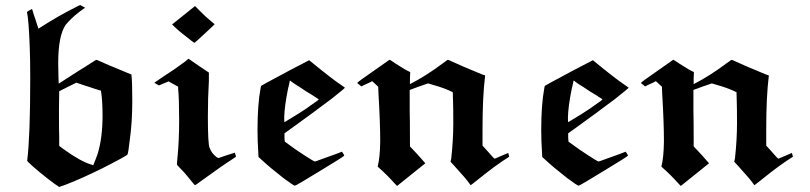

<svg xmlns="http://www.w3.org/2000/svg" viewBox="-20 -710 3213 762"><path d="M132 -596Q215 -649 274 -678Q296 -690 299 -690L318 -679Q316 -678 310 -674Q304 -670 299 -666Q294 -662 290 -659Q264 -639 241 -612Q211 -569 211 -459Q211 -450 211.5 -432Q212 -414 212 -406L213 -378L286 -425Q302 -435 322 -447.5Q342 -460 351 -466L361 -472Q363 -474 381 -465Q402 -455 466 -429L502 -414V-408Q505 -386 505 -309Q505 -225 495 -154Q489 -102 486 -97Q486 -93 386 -42Q301 0 238 24L215 32Q200 23 168 -2Q136 -27 111 -49Q86 -71 88 -73Q100 -170 100 -398Q100 -476 98 -524Q94 -632 87 -662Q87 -663 96 -668.5Q105 -674 107 -674L109 -669Q110 -664 113.5 -653.5Q117 -643 120 -635Q123 -626 126 -616Q129 -606 131 -601ZM387 -251Q387 -311 381 -347V-350L355 -358Q347 -361 329.5 -366.5Q312 -372 306 -374L283 -382Q271 -376 249 -365Q227 -354 215 -348L214 -274Q214 -184 215 -165V-131L231 -119Q300 -69 342 -57L350 -54Q364 -88 368 -101Q387 -164 387 -251Z M663 -613Q678 -625 708.5 -649.5Q739 -674 754 -686L774 -666Q793 -646 821 -623L832 -614Q832 -613 792.5 -576.5Q753 -540 752 -540Q749 -540 716 -567Q688 -588 663 -613ZM848 -83Q849 -83 880 -94L912 -104Q916 -90 917 -89Q917 -88 902 -78Q864 -54 780 7Q756 25 754 25Q753 25 745.5 16Q738 7 725.5 -8.5Q713 -24 702 -35Q682 -55 682 -58Q682 -59 684 -81Q691 -150 691 -234Q691 -318 687 -358V-366Q661 -380 649 -387L630 -379L611 -371Q610 -371 601.5 -376Q593 -381 593 -382Q609 -393 628 -406Q668 -431 715 -466L728 -477Q757 -457 776 -444L809 -422V-389Q805 -324 805 -247Q805 -137 812 -123Q820 -101 840 -86Q844 -83 848 -83Z M1037 -381Q1140 -437 1207 -471Q1301 -394 1335 -372L1349 -362Q1349 -360 1296 -318Q1211 -254 1137 -201L1109 -181V-170Q1109 -156 1110 -153V-148L1124 -138Q1149 -119 1187.5 -94Q1226 -69 1230 -69Q1231 -69 1239 -72Q1247 -75 1261 -80Q1275 -85 1286 -89Q1307 -96 1337 -108Q1338 -107 1342.5 -100Q1347 -93 1346 -92Q1340 -86 1259 -37Q1155 27 1150 27Q1146 27 1104 -4Q1049 -47 1018 -76L1006 -87L1005 -106Q1002 -152 1002 -194Q1002 -294 1014 -359L1016 -369ZM1167 -366Q1150 -376 1138 -385Q1133 -390 1131 -390Q1130 -390 1130 -389Q1130 -388 1129 -383.5Q1128 -379 1126.5 -371.5Q1125 -364 1123 -357Q1109 -288 1108 -244Q1108 -225 1109 -225Q1110 -225 1122 -233L1163 -258Q1204 -284 1212 -291Q1245 -313 1245 -316Q1232 -324 1217 -334Q1204 -341 1167 -366Z M1905 -407Q1895 -325 1895 -197V-132L1916 -109Q1920 -104 1926.5 -97Q1933 -90 1936 -86.5Q1939 -83 1940 -83L1943 -80L1971 -92Q1996 -103 1997 -103L2001 -88Q1948 -55 1879 1Q1849 25 1848 25Q1846 23 1845 21Q1828 -3 1782 -53L1768 -68L1771 -82Q1779 -156 1779 -221Q1779 -284 1778 -307L1777 -344Q1746 -360 1699 -373L1679 -379Q1667 -375 1642.5 -366.5Q1618 -358 1606 -353V-273Q1607 -229 1607 -161V-129L1638 -96L1668 -62Q1642 -41 1612 -17L1556 28L1550 22Q1515 -17 1484 -44Q1479 -48 1479 -50Q1488 -83 1489 -148Q1489 -224 1482 -340L1481 -366L1472 -374Q1462 -384 1460 -385L1457 -388L1448 -383Q1445 -382 1437 -378Q1429 -374 1426 -373L1414 -367L1406 -374Q1398 -379 1398 -381Q1398 -384 1462 -428L1526 -473Q1528 -473 1551 -457Q1591 -431 1608 -424L1607 -400V-376Q1671 -409 1735 -457L1756 -472Q1758 -474 1778 -464Q1807 -450 1895 -414L1905 -411Z M2163 -381Q2266 -437 2333 -471Q2427 -394 2461 -372L2475 -362Q2475 -360 2422 -318Q2337 -254 2263 -201L2235 -181V-170Q2235 -156 2236 -153V-148L2250 -138Q2275 -119 2313.5 -94Q2352 -69 2356 -69Q2357 -69 2365 -72Q2373 -75 2387 -80Q2401 -85 2412 -89Q2433 -96 2463 -108Q2464 -107 2468.5 -100Q2473 -93 2472 -92Q2466 -86 2385 -37Q2281 27 2276 27Q2272 27 2230 -4Q2175 -47 2144 -76L2132 -87L2131 -106Q2128 -152 2128 -194Q2128 -294 2140 -359L2142 -369ZM2293 -366Q2276 -376 2264 -385Q2259 -390 2257 -390Q2256 -390 2256 -389Q2256 -388 2255 -383.5Q2254 -379 2252.5 -371.5Q2251 -364 2249 -357Q2235 -288 2234 -244Q2234 -225 2235 -225Q2236 -225 2248 -233L2289 -258Q2330 -284 2338 -291Q2371 -313 2371 -316Q2358 -324 2343 -334Q2330 -341 2293 -366Z M3031 -407Q3021 -325 3021 -197V-132L3042 -109Q3046 -104 3052.5 -97Q3059 -90 3062 -86.5Q3065 -83 3066 -83L3069 -80L3097 -92Q3122 -103 3123 -103L3127 -88Q3074 -55 3005 1Q2975 25 2974 25Q2972 23 2971 21Q2954 -3 2908 -53L2894 -68L2897 -82Q2905 -156 2905 -221Q2905 -284 2904 -307L2903 -344Q2872 -360 2825 -373L2805 -379Q2793 -375 2768.5 -366.5Q2744 -358 2732 -353V-273Q2733 -229 2733 -161V-129L2764 -96L2794 -62Q2768 -41 2738 -17L2682 28L2676 22Q2641 -17 2610 -44Q2605 -48 2605 -50Q2614 -83 2615 -148Q2615 -224 2608 -340L2607 -366L2598 -374Q2588 -384 2586 -385L2583 -388L2574 -383Q2571 -382 2563 -378Q2555 -374 2552 -373L2540 -367L2532 -374Q2524 -379 2524 -381Q2524 -384 2588 -428L2652 -473Q2654 -473 2677 -457Q2717 -431 2734 -424L2733 -400V-376Q2797 -409 2861 -457L2882 -472Q2884 -474 2904 -464Q2933 -450 3021 -414L3031 -411Z"/></svg>

Font: KaTeX_Fraktur
Style: Bold
Weight: 700
Version: Version 1.1; ttfautohint (v1.3)